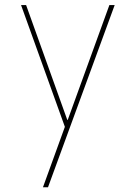

<svg xmlns="http://www.w3.org/2000/svg" viewBox="-20 -540 540 779"><path d="M252.9 -53.7H254.9L423.8 -519.5H445.3L174.8 219.7H154.3L243.2 -25.4L65.4 -519.5H85.9Z"/></svg>

Font: Mgen+ 1m thin
Style: Regular
Weight: 100
Designer: [Source Han Sans]
Ryoko NISHIZUKA  (kana & ideographs); Paul D. Hunt (Latin, Greek & Cyrillic); Wenlong ZHANG  (bopomofo
Version: Version 1.059.20150602